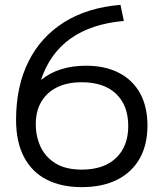

<svg xmlns="http://www.w3.org/2000/svg" viewBox="-20 -759 674 789"><path d="M316 10Q232 10 171.5 -21Q111 -52 78.5 -114Q46 -176 46 -266Q46 -404 97 -506Q148 -608 244 -668Q340 -728 475 -739L489 -673Q355 -661 270 -600.5Q185 -540 149 -432H151Q185 -460 231.5 -474.5Q278 -489 334 -489Q412 -489 469 -459.5Q526 -430 556 -375Q586 -320 586 -243Q586 -164 554 -107.5Q522 -51 461.5 -20.5Q401 10 316 10ZM316 -62Q407 -62 457 -110Q507 -158 507 -241Q507 -326 457 -373.5Q407 -421 316 -421Q256 -421 214 -400Q172 -379 149.5 -340.5Q127 -302 127 -248Q127 -200 146 -157.5Q165 -115 207 -88.5Q249 -62 316 -62Z"/></svg>

Font: M PLUS 2
Style: Regular
Weight: 400
Designer: Coji Morishita
Foundry: UNDERFOREST DESIGN
Version: Version 1.001